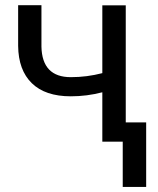

<svg xmlns="http://www.w3.org/2000/svg" viewBox="-20 -549 613 744"><path d="M467.3 0V-528.3H376.5V-265.6Q316.9 -250 254.4 -250Q143.1 -250 140.6 -368.2V-528.8H50.3V-371.1Q51.3 -277.3 103.3 -226.6Q155.3 -175.8 254.4 -175.8Q316.9 -175.8 376.5 -191.4V0ZM546.4 175.3V-74.7H455.6V175.3Z"/></svg>

Font: FAU Chimera
Style: Regular
Weight: 400
Version: Version 1.002;hotconv 1.0.117;makeotfexe 2.5.65602